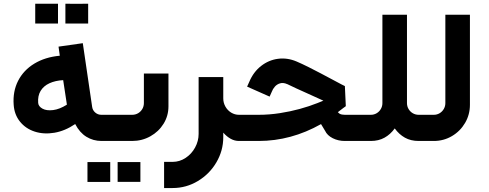

<svg xmlns="http://www.w3.org/2000/svg" viewBox="-20 -743 2575 1012"><path d="M514.7 0H557.3V-137.9H513.9Q495.9 -137.9 482 -149.8Q468.2 -161.7 465.7 -179.7L416.4 -515.4L288.5 -497.2L295.2 -449.3Q218 -442.2 161 -407.7Q104.1 -373.2 75.4 -316.9Q46.8 -260.6 52.1 -190.5Q55.6 -138.8 85.4 -101.9Q115.2 -64.9 162.9 -49.4Q210.7 -33.9 266.6 -43.3Q322.5 -52.7 376.4 -89.2Q399.6 -44.1 435.4 -22.1Q471.2 -0.1 514.7 0ZM332.6 -191.5Q294.5 -167.1 259.9 -162.8Q225.2 -158.5 203.9 -170.3Q182.6 -182.1 181.2 -200.6Q178.3 -237.9 194 -263.9Q209.8 -289.9 240.5 -304.1Q271.3 -318.3 313 -320.6ZM285.7 -618.9Q285.7 -650.7 285.7 -671.5Q285.7 -692.3 285.7 -723.3Q257.4 -723.3 240.1 -723.3Q222.8 -723.3 203.9 -723.3Q189.3 -723.3 165.7 -723.3Q165.7 -692.3 165.7 -671.5Q165.7 -650.7 165.7 -618.9Q165.7 -618.9 187.9 -618.9Q210 -618.9 246.7 -618.9Q246.7 -618.9 285.7 -618.9ZM444.7 -618.9Q444.7 -650.7 444.7 -671.5Q444.7 -692.4 444.7 -723.4Q416.4 -723 399.1 -723Q381.7 -723 362.8 -723Q348.3 -723.4 324.7 -723.4Q324.7 -692.4 324.7 -671.5Q324.7 -650.7 324.7 -618.9Q324.7 -618.9 346.8 -618.9Q368.9 -618.9 405.6 -618.9Q405.6 -618.9 444.7 -618.9Z M557.4 0H676.6Q728.5 0 772.5 -24.6Q816.4 -49.1 842.2 -90.8Q867.9 -132.5 867.9 -182.5V-355.4H738.4V-199.6Q738.4 -182.6 730.1 -168.5Q721.8 -154.4 707.8 -146.1Q693.7 -137.9 676.6 -137.9H557.4Q538.4 -121.1 531.5 -95Q524.6 -68.9 531.5 -42.8Q538.4 -16.7 557.4 0ZM561 215.8Q561 184.6 561 163.8Q561 142.6 561 111.2Q555.4 111.3 534.2 111.3Q512.9 111.3 479.2 111.3Q476.3 111.2 441 111.2Q441 142.6 441 163.8Q441 184.6 441 215.8Q466.3 215.8 481.8 215.8Q490 215.8 497.2 215.8Q509.1 215.8 522 215.8Q536.6 215.8 561 215.8ZM720 215.6Q720 184.3 720 163.5Q720 143 720 111.2Q714.4 111.2 693.1 111.2Q671.8 111.2 638 111.2Q635.3 111.2 600 111.2Q600 143 600 163.5Q600 184.3 600 215.6Q627.5 215.6 644.8 215.6Q662.2 215.6 680.9 215.6Q695.5 215.6 720 215.6Z M1239.4 0H1244.9V-137.9H1239.4Q1217.8 -137.9 1198.6 -149.4Q1179.5 -161 1168.1 -181.1Q1156.8 -201.2 1156.8 -224.4V-336.7H1026.9V-37.1Q1026.9 0.5 1008.3 34.5Q989.8 68.6 958.2 89.4Q926.6 110.2 890 110.2H844.9V248.1H890Q961.9 248.1 1023.3 211Q1084.8 174 1120.8 112.3Q1156.8 50.6 1156.8 -19.5V-43.9Q1175.2 -23 1195.9 -11.5Q1216.6 0 1239.4 0Z M1244.9 0H1343.2Q1514.5 0 1672.1 -88.9L1693.4 -53.6Q1704.8 -29.1 1733.8 -14.5Q1762.7 0 1797.2 0H1882.4V-137.9H1797.2Q1781.6 -137.9 1770.7 -143.1L1760.6 -151.7Q1775.3 -162.7 1790.7 -174.7Q1793.7 -176.7 1796.3 -178.6Q1801.5 -183 1802.7 -183.4L1797.8 -289.3Q1796 -289.3 1732.6 -323.4Q1669.3 -357.5 1607.3 -388.9Q1569.8 -407.6 1543.1 -418.9Q1494.7 -439.5 1445.5 -433.1Q1396.3 -426.7 1356.2 -395.3Q1316 -364 1294.1 -312.2L1282.5 -286.4L1401.1 -233.8L1412.7 -259.7Q1417.7 -273.8 1428.7 -286.3Q1439.6 -298.9 1456.4 -303.8Q1473.1 -308.7 1493.2 -299.8Q1493.7 -299.7 1494.3 -299.6Q1533.4 -280.3 1604.5 -248.7Q1658.9 -223.8 1684.5 -212.4Q1670.4 -205.9 1652.8 -199.6Q1608.5 -182.1 1559.5 -168.7Q1510.6 -155.3 1454.9 -146.6Q1399.1 -137.9 1343.2 -137.9H1244.9Q1225.9 -121.1 1219 -95Q1212.1 -68.9 1219 -42.8Q1225.9 -16.7 1244.9 0Z M1882.4 0H1934.7Q1975.6 0 2006.7 -17.3Q2037.7 -34.5 2060.6 -66.1Q2083.4 -34.5 2114.3 -17.3Q2145.2 0 2186.9 0H2214.2V-137.9H2186.9Q2169.8 -137.9 2155.8 -146.1Q2141.7 -154.4 2133.4 -168.5Q2125.1 -182.6 2125.1 -199.6V-665.5H1995.6V-199.6Q1995.6 -182.6 1987.3 -168.5Q1979.1 -154.4 1965.2 -146.1Q1951.3 -137.9 1934.7 -137.9H1882.4Q1863.3 -121.1 1856.4 -95Q1849.5 -68.9 1856.4 -42.8Q1863.3 -16.7 1882.4 0Z M2214.2 0H2266.5Q2318.4 0 2362.1 -25.7Q2405.9 -51.5 2431.4 -95.2Q2456.9 -138.9 2456.9 -190.5V-665.5H2327.4V-199.6Q2327.4 -182.6 2319.1 -168.5Q2310.9 -154.4 2297 -146.1Q2283.1 -137.9 2266.5 -137.9H2214.2Q2195.1 -121.1 2188.2 -95Q2181.3 -68.9 2188.2 -42.8Q2195.1 -16.7 2214.2 0Z"/></svg>

Font: Arad-FD-VF Thin
Style: Regular
Weight: 100
Designer: Mohammad Darvishi
Version: Version 1.010;September 21, 2024;FontCreator 15.0.0.2992 64-